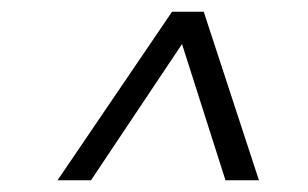

<svg xmlns="http://www.w3.org/2000/svg" viewBox="-20 -532 524 327"><path d="M78 -225 273 -512H327L421 -225H364L290 -457L135 -225Z"/></svg>

Font: Mate
Style: Italic
Weight: 400
Italic angle: -10.8°
Designer: Eduardo Rodriguez Tunni
Foundry: Eduardo Rodriguez Tunni
Version: Version 1.003; ttfautohint (v1.8.4.7-5d5b);gftools[0.9.24]